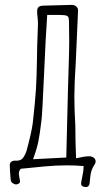

<svg xmlns="http://www.w3.org/2000/svg" viewBox="-20 -675 421 785"><path d="M312 70 317 44Q322 22 322 4Q288 1 254 1Q211 1 161.5 5.5Q112 10 65 15Q57 23 57 36Q57 37 60 55Q62 63 62 66Q62 75 51 78L47 79Q39 79 32 74Q25 69 24 62Q20 20 20 -1Q20 -10 27.5 -14.5Q35 -19 43 -18Q64 -17 73 -28Q82 -39 89 -60Q109 -134 114 -172Q124 -261 127 -310.5Q130 -360 131 -426Q131 -443 132 -484Q133 -525 135 -570Q136 -580 134 -600Q132 -616 132 -624Q131 -640 137.5 -646Q144 -652 160 -652L273 -655Q285 -655 292.5 -648Q300 -641 299 -629L290 -426Q284 -330 284 -280Q284 -228 288 -161Q288 -103 291 -28Q326 -36 344 -36Q356 -36 363.5 -30Q371 -24 371 -15Q371 -8 367 -3Q352 19 349.5 45.5Q347 72 346 77Q342 93 324 89Q309 86 312 70ZM251 -31Q255 -214 258 -314L261 -411Q263 -477 263 -508Q263 -555 262 -588Q262 -602 258 -607Q254 -612 242 -613Q231 -614 208 -614H173Q167 -530 160 -369Q153 -213 150 -187Q143 -126 136.5 -95Q130 -64 115 -24Q204 -28 251 -31Z"/></svg>

Font: Amatic SC
Style: Regular
Weight: 400
Designer: Multiple Designers
Foundry: Vernon Adams
Version: Version 2.505